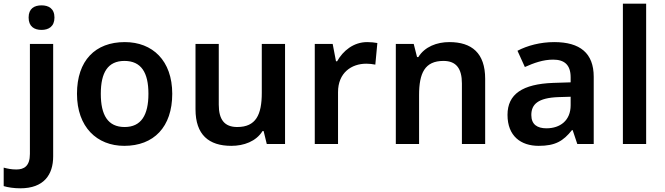

<svg xmlns="http://www.w3.org/2000/svg" viewBox="-81 -780 3600 1040"><path d="M74 -685C74 -636 105 -618 144 -618C182 -618 214 -636 214 -685C214 -734 182 -751 144 -751C105 -751 74 -734 74 -685ZM29 240C156 240 207 167 207 67V-542H81V54C81 120 49 138 8 138C-19 138 -38 134 -61 128V228C-39 235 -5 240 29 240Z M852 -272C852 -452 745 -552 595 -552C435 -552 336 -452 336 -272C336 -92 444 10 592 10C752 10 852 -92 852 -272ZM465 -272C465 -387 503 -450 593 -450C684 -450 723 -387 723 -272C723 -157 684 -92 594 -92C503 -92 465 -157 465 -272Z M1463 -542H1337V-277C1337 -158 1305 -92 1204 -92C1135 -92 1104 -132 1104 -213V-542H978V-188C978 -50 1050 10 1172 10C1240 10 1306 -14 1341 -70H1347L1364 0H1463Z M1908 -552C1834 -552 1777 -505 1745 -448H1739L1721 -542H1624V0H1750V-281C1750 -386 1823 -435 1903 -435C1917 -435 1939 -433 1952 -430L1963 -547C1949 -550 1925 -552 1908 -552Z M2353 -552C2285 -552 2220 -527 2185 -471H2178L2160 -542H2063V0H2189V-265C2189 -384 2220 -450 2321 -450C2390 -450 2421 -409 2421 -328V0H2547V-353C2547 -493 2474 -552 2353 -552Z M2921 -552C2846 -552 2775 -533 2722 -505L2762 -417C2811 -439 2861 -457 2915 -457C2975 -457 3010 -430 3010 -361V-334L2916 -331C2749 -325 2668 -270 2668 -158C2668 -43 2740 10 2837 10C2927 10 2970 -16 3017 -75H3021L3046 0H3135V-364C3135 -492 3061 -552 2921 -552ZM2944 -254 3010 -256V-210C3010 -127 2953 -85 2879 -85C2830 -85 2797 -105 2797 -157C2797 -215 2833 -250 2944 -254Z M3419 0V-760H3293V0Z"/></svg>

Font: Noto Sans Arabic SemBd
Style: Regular
Weight: 600
Designer: Monotype Design Team, Nadine Chahine, Nizar Qandah and Khaled Hosny
Foundry: Monotype Imaging Inc.
Version: Version 2.012